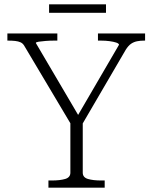

<svg xmlns="http://www.w3.org/2000/svg" viewBox="-20 -864 702 884"><path d="M304 -314 315 -278 93 -651Q86 -664 75 -669Q64 -674 49.5 -675.5Q35 -677 19 -677H14V-710H244V-677H227Q209 -677 190 -675.5Q171 -674 158 -672Q145 -670 145 -666L352 -314L324 -308L528 -658Q527 -664 515 -668Q503 -672 484.5 -674.5Q466 -677 446 -677H431V-710H648V-677H643Q626 -677 611 -674Q596 -671 583.5 -662.5Q571 -654 559 -635L350 -277L361 -314V-69Q361 -47 385 -40Q409 -33 446 -33H462V0H203V-33H219Q256 -33 280 -40Q304 -47 304 -69ZM206 -844H468V-805H206Z"/></svg>

Font: Roboto Serif 36pt ExtraLight
Style: Regular
Weight: 250
Designer: Greg Gazdowicz
Foundry: Commercial Type
Version: Version 1.008